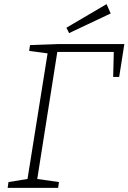

<svg xmlns="http://www.w3.org/2000/svg" viewBox="-20 -908 621 928"><path d="M17 0 21 -28 113 -43 210 -650 121 -662 125 -690 262 -695H581L556 -536H527L530 -657H257L160 -43L265 -28L261 0ZM314 -748 301 -774 495 -888 515 -843Z"/></svg>

Font: Bitter Light
Style: Italic
Weight: 300
Italic angle: -9°
Designer: Sol Matas, and Bitter project Authors
Foundry: Sol Matas
Version: Version 2.001